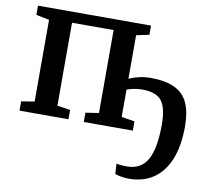

<svg xmlns="http://www.w3.org/2000/svg" viewBox="-85 -644 1081 987"><g transform="rotate(10 455.0 -150.5)"><path d="M648.5 247Q627 247 606.5 243Q586 239 576.5 235.5L573.5 181.5Q581 183.5 595.2 185Q609.5 186.5 628.5 186.5Q702 186.5 735 127.2Q768 68 768 -56Q768 -143.5 739.5 -180Q711 -216.5 638 -216.5Q609 -216.5 579.2 -208.5Q549.5 -200.5 533.5 -190V-244.5Q545 -253.5 566.2 -262.2Q587.5 -271 614 -277Q640.5 -283 668 -283Q747.5 -283 795.8 -260Q844 -237 865.5 -189.2Q887 -141.5 887 -68Q887 33.5 858.8 103.8Q830.5 174 777.2 210.5Q724 247 648.5 247ZM35 0V-48.5L103.5 -59.5V-486L35 -500V-548H625V-500L558 -486V-59L626.5 -48.5V0H370.5V-48.5L439.5 -59V-492H222.5V-59L290.5 -48.5V0Z"/></g></svg>

Font: Merriweather 36pt SemiBold
Style: Regular
Weight: 600
Version: Version 2.100